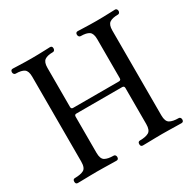

<svg xmlns="http://www.w3.org/2000/svg" viewBox="-158 -893 1069 1059"><g transform="rotate(-30 376.0 -363.0)"><path d="M46 0Q32 0 32 -16Q32 -32 46 -32Q82 -32 101.5 -42.5Q121 -53 121 -93V-634Q121 -670 104 -682Q87 -694 50 -694Q44 -694 40 -699Q36 -704 36 -710Q36 -726 50 -726Q56 -726 78.5 -725Q101 -724 127 -723.5Q153 -723 168 -723Q184 -723 210.5 -723.5Q237 -724 259.5 -725Q282 -726 287 -726Q301 -726 301 -711Q301 -704 297.5 -699Q294 -694 287 -694Q252 -694 235 -682Q218 -670 218 -634V-385Q218 -372 230 -372H522Q535 -372 535 -385V-634Q535 -670 518 -682Q501 -694 464 -694Q458 -694 454 -699Q450 -704 450 -711Q450 -726 464 -726Q469 -726 491.5 -725Q514 -724 540.5 -723.5Q567 -723 582 -723Q598 -723 624.5 -723.5Q651 -724 674 -725Q697 -726 702 -726Q708 -726 711.5 -721Q715 -716 715 -710Q715 -704 711.5 -699Q708 -694 702 -694Q666 -694 648.5 -682Q631 -670 631 -634V-93Q631 -54 650.5 -43Q670 -32 706 -32Q713 -32 716.5 -27Q720 -22 720 -16Q720 0 706 0Q700 0 676 -0.5Q652 -1 625 -1.5Q598 -2 582 -2Q567 -2 540.5 -1.5Q514 -1 490.5 -0.5Q467 0 460 0Q446 0 446 -16Q446 -32 460 -32Q496 -32 515.5 -43Q535 -54 535 -93V-323Q535 -336 522 -336H230Q218 -336 218 -323V-93Q218 -54 237 -43Q256 -32 292 -32Q299 -32 302.5 -27Q306 -22 306 -16Q306 0 292 0Q286 0 262 -0.5Q238 -1 211 -1.5Q184 -2 168 -2Q153 -2 126.5 -1.5Q100 -1 76.5 -0.5Q53 0 46 0Z"/></g></svg>

Font: Zen Old Mincho Medium
Style: Regular
Weight: 500
Designer: Yoshimichi Ohira
Foundry: Positype
Version: Version 1.500